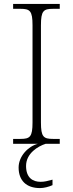

<svg xmlns="http://www.w3.org/2000/svg" viewBox="-20 -734 374 980"><path d="M47 0H173C123 13 75 64 75 121C75 187 114 226 184 226C204 226 228 220 248 211V183C221 190 208 194 187 194C149 194 113 175 113 113C113 48 175 12 213 0H285V-25H251C202 -25 189 -35 189 -109V-605C189 -679 202 -689 251 -689H285V-714H47V-689H84C133 -689 146 -679 146 -605V-109C146 -35 133 -25 84 -25H47Z"/></svg>

Font: Noto Serif Lao ExtraLight
Style: Regular
Weight: 200
Designer: Monotype Design Team
Foundry: Monotype Imaging Inc.
Version: Version 2.003